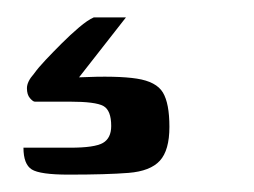

<svg xmlns="http://www.w3.org/2000/svg" viewBox="-20 -21 292 221"><path d="M59 180Q26 180 16.5 174Q7 168 7 149Q10 149 23.5 149Q37 149 61 149Q89 149 98.5 143.5Q108 138 108 124Q108 106 99 101Q90 96 60 96H20Q18 96 14.5 92Q11 88 11 80.5Q11 73 19 64Q24 57 32.5 48Q41 39 51 29Q61 19 71 10.5Q81 2 88 -1H125L71 68Q115 66 137.5 69.5Q160 73 167.5 85.5Q175 98 175 125Q175 152 164 164Q153 176 128 178Q103 180 59 180Z"/></svg>

Font: Genos Thin SemiBold
Style: Regular
Weight: 600
Version: Version 1.010